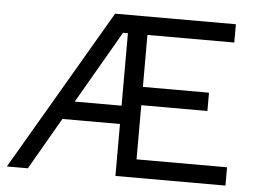

<svg xmlns="http://www.w3.org/2000/svg" viewBox="-49 -722 1051 784"><g transform="rotate(5 477.0 -330.0)"><path d="M531 -75H902V0H451V-213H215L92 0H6L392 -660H887V-585H531V-372H802V-297H531ZM259 -288H451V-585H431Z"/></g></svg>

Font: Work Sans
Style: Regular
Weight: 400
Designer: Wei Huang
Foundry: Wei Huang
Version: Version 2.006; ttfautohint (v1.8.1.43-b0c9)